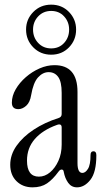

<svg xmlns="http://www.w3.org/2000/svg" viewBox="-20 -796 439 825"><path d="M120 9Q78 9 51 -17.5Q24 -44 24 -88Q24 -131 51 -169.5Q78 -208 125 -239Q172 -270 232 -289Q245 -293 245 -306V-397Q245 -445 230 -465.5Q215 -486 189 -486Q164 -486 143.5 -463.5Q123 -441 114 -388Q109 -356 92.5 -341.5Q76 -327 59 -327Q31 -327 31 -355Q31 -384 47.5 -412.5Q64 -441 91 -464.5Q118 -488 150 -502Q182 -516 214 -516Q313 -516 313 -401V-95Q313 -53 334 -53Q347 -53 358 -70.5Q369 -88 369 -130Q369 -146 382 -146Q394 -146 394 -129Q394 -56 368.5 -23.5Q343 9 311 9Q287 9 273 -10.5Q259 -30 254 -57Q253 -67 245.5 -67.5Q238 -68 231 -58Q207 -25 182 -8Q157 9 120 9ZM147 -37Q173 -37 195 -55.5Q217 -74 231 -105Q245 -136 245 -175V-248Q245 -267 224 -259Q163 -237 129.5 -198.5Q96 -160 96 -106Q96 -37 147 -37ZM200 -561Q154 -561 123 -592.5Q92 -624 92 -669Q92 -713 123 -744.5Q154 -776 200 -776Q246 -776 276.5 -744.5Q307 -713 307 -669Q307 -624 276.5 -592.5Q246 -561 200 -561ZM200 -588Q234 -588 255.5 -611.5Q277 -635 277 -669Q277 -702 255.5 -725.5Q234 -749 200 -749Q166 -749 144 -725.5Q122 -702 122 -669Q122 -635 144 -611.5Q166 -588 200 -588Z"/></svg>

Font: Instrument Serif
Style: Regular
Weight: 400
Designer: Rodrigo Fuenzalida
Foundry: fragTYPE
Version: Version 1.000; ttfautohint (v1.8.4.7-5d5b);gftools[0.9.27]